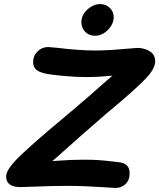

<svg xmlns="http://www.w3.org/2000/svg" viewBox="-20 -934 779 939"><path d="M494 -18Q389 -25 308 -25Q237 -25 141 -21L81 -19Q10 -19 10 -71Q10 -106 77.5 -171Q145 -236 283 -351L347 -405Q426 -472 502 -540L530 -564L505 -562Q457 -557 407 -557Q353 -557 292 -562.5Q231 -568 199 -575Q168 -582 155 -595.5Q142 -609 142 -630Q142 -661 163.5 -682.5Q185 -704 216 -704Q221 -704 261 -700Q368 -687 447 -687Q483 -687 528.5 -690Q574 -693 644 -699Q663 -701 683.5 -695.5Q704 -690 717 -680Q728 -672 733.5 -660Q739 -648 739 -635Q739 -598 692.5 -549.5Q646 -501 538 -410Q513 -390 471 -353Q351 -249 286 -190L236 -146L263 -148Q329 -153 388 -153Q438 -153 469 -150.5Q500 -148 560 -141Q587 -138 600.5 -125Q614 -112 614 -86Q614 -52 592.5 -32.5Q571 -13 540 -15ZM378 -826Q378 -860 407 -887Q436 -914 471 -914Q498 -914 517 -895.5Q536 -877 536 -851Q536 -816 507.5 -787.5Q479 -759 444 -759Q416 -759 397 -778Q378 -797 378 -826Z"/></svg>

Font: Mali
Style: Bold Italic
Weight: 700
Italic angle: -10°
Version: Version 1.000; ttfautohint (v1.6)